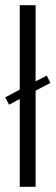

<svg xmlns="http://www.w3.org/2000/svg" viewBox="-29 -719 214 739"><path d="M47 -338 6 -316 -9 -344 47 -374V-699H108V-406L151 -428L165 -400L108 -370V0H47Z"/></svg>

Font: Moniqa Paragraph
Style: Regular
Weight: 400
Designer: Rajesh Rajput
Foundry: Rajesh Rajput
Version: Version 1.000